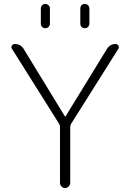

<svg xmlns="http://www.w3.org/2000/svg" viewBox="-20 -953 650 973"><path d="M387 -910Q387 -920 393.5 -926.5Q400 -933 409.5 -933Q419 -933 426 -926.5Q433 -920 433 -910V-833Q433 -823 426 -816.5Q419 -810 409.5 -810Q400 -810 393.5 -816.5Q387 -823 387 -833ZM187 -910Q187 -920 193.5 -926.5Q200 -933 209.5 -933Q219 -933 226 -926.5Q233 -920 233 -910V-833Q233 -823 226 -816.5Q219 -810 209.5 -810Q200 -810 193.5 -816.5Q187 -823 187 -833ZM280 -325 41 -705Q35 -713 40 -721.5Q45 -730 55 -730Q84 -730 100 -705L309 -363Q309 -362 311 -362Q312 -362 312 -363L522 -705Q537 -730 566 -730Q575 -730 580 -722Q585 -714 580 -706L340 -325Q336 -318 336 -309V-26Q336 -16 328 -8Q320 0 309.5 0Q299 0 291.5 -8Q284 -16 284 -26V-309Q284 -318 280 -325Z"/></svg>

Font: Rounded Mplus 1c Light
Style: Regular
Weight: 300
Version: Version 1.059.20150529